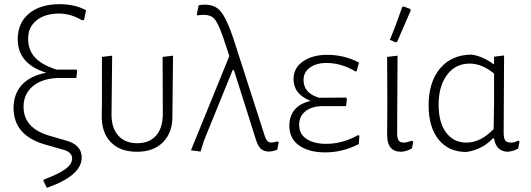

<svg xmlns="http://www.w3.org/2000/svg" viewBox="-20 -724 2546 921"><path d="M205 177 188 143 191 137Q261 111 293.5 87Q326 63 326 36Q326 5 280 -7L202 -29Q45 -72 45 -206Q45 -274 85.5 -317.5Q126 -361 202 -375Q65 -418 65 -535Q65 -614 119 -659Q173 -704 267 -704Q338 -704 393 -675L383 -628L373 -627Q319 -659 264 -659Q196 -659 155.5 -626.5Q115 -594 115 -539Q115 -483 148.5 -447.5Q182 -412 252 -390H347L350 -383L346 -350H268Q187 -350 140 -312.5Q93 -275 93 -212Q93 -109 217 -73L296 -50Q372 -30 372 32Q372 118 205 177Z M637 4Q555 4 510.5 -43Q466 -90 468 -172L469 -233V-451L518 -457L515 -177Q514 -112 546.5 -74.5Q579 -37 638 -37Q697 -37 729 -74Q761 -111 761 -177L760 -451L810 -457L807 -172Q809 -91 763.5 -43.5Q718 4 637 4Z M942 3 896 -3 1080 -455 1063 -507Q1031 -609 1007.5 -634.5Q984 -660 927 -650L924 -655L933 -699Q999 -710 1033 -675.5Q1067 -641 1105 -522L1251 -69Q1258 -47 1271 -42Q1284 -37 1311 -46L1317 -42L1310 -6Q1284 4 1267 3Q1245 2 1231.5 -10Q1218 -22 1209 -50L1102 -388H1096L959 -51Z M1540 7Q1462 7 1415 -26Q1368 -59 1368 -120Q1368 -216 1470 -240Q1388 -272 1388 -345Q1388 -398 1433.5 -429.5Q1479 -461 1549 -461Q1632 -461 1702 -424L1691 -383L1686 -381Q1617 -422 1546 -422Q1498 -422 1467 -400Q1436 -378 1436 -340Q1436 -278 1510 -255L1640 -256L1644 -251L1640 -215H1530Q1476 -215 1445.5 -190.5Q1415 -166 1415 -126Q1415 -81 1450.5 -57.5Q1486 -34 1545 -34Q1623 -34 1698 -76L1704 -73L1701 -33Q1624 7 1540 7Z M1909 -690 1916 -693 1948 -681 1950 -673Q1937 -643 1914 -590.5Q1891 -538 1885 -523L1878 -521L1850 -533Q1881 -607 1909 -690ZM1904 4Q1837 4 1837 -77L1838 -227L1837 -451L1887 -457L1885 -82Q1886 -58 1893 -49Q1900 -40 1917 -40Q1931 -40 1956 -49L1962 -44L1956 -12Q1929 3 1904 4Z M2217 5Q2132 5 2084 -54.5Q2036 -114 2036 -218Q2036 -331 2091.5 -396.5Q2147 -462 2244 -462Q2298 -453 2346 -417L2350 -418V-452L2398 -458L2396 -87Q2396 -61 2403.5 -50.5Q2411 -40 2430 -40Q2452 -40 2465 -50L2472 -45L2466 -12Q2443 2 2414 4Q2359 1 2350 -60H2344Q2293 -6 2217 5ZM2084 -222Q2084 -136 2120 -88Q2156 -40 2217 -40Q2286 -40 2348 -105L2350 -239V-371Q2292 -419 2233 -419Q2165 -419 2124.5 -365Q2084 -311 2084 -222Z"/></svg>

Font: Alegreya Sans SC Light
Style: Regular
Weight: 300
Designer: Juan Pablo del Peral
Foundry: Huerta Tipografica
Version: Version 2.007